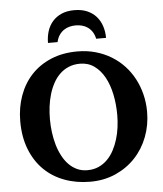

<svg xmlns="http://www.w3.org/2000/svg" viewBox="-61 -962 877 1031"><g transform="rotate(-5 378.0 -446.5)"><path d="M559.1 -328.1Q559.1 -386.7 548.1 -439.7Q537.1 -492.7 515.1 -532.7Q493.2 -572.8 460.2 -596.4Q427.2 -620.1 383.8 -620.1Q349.1 -620.1 321.8 -608.4Q294.4 -596.7 273.7 -576.4Q252.9 -556.2 238.3 -528.8Q223.6 -501.5 214.4 -470Q205.1 -438.5 200.9 -404.5Q196.8 -370.6 196.8 -336.9Q196.8 -301.3 201.4 -266.1Q206.1 -231 215.3 -198.7Q224.6 -166.5 239.3 -138.7Q253.9 -110.8 273.4 -90.6Q293 -70.3 318.1 -58.6Q343.3 -46.9 374 -46.9Q407.2 -46.9 434.1 -58.8Q460.9 -70.8 481.4 -91.3Q502 -111.8 516.6 -139.2Q531.2 -166.5 540.8 -197.8Q550.3 -229 554.7 -262.5Q559.1 -295.9 559.1 -328.1ZM720.2 -332Q720.2 -260.3 696 -197Q671.9 -133.8 627.4 -86.4Q583 -39.1 521 -11.5Q459 16.1 383.8 16.1Q309.1 16.1 245.4 -7.6Q181.6 -31.2 135.5 -76.7Q89.4 -122.1 63.2 -188.5Q37.1 -254.9 37.1 -339.8Q37.1 -413.6 60.1 -477.3Q83 -541 126.2 -587.4Q169.4 -633.8 232.2 -660.4Q294.9 -687 375 -687Q426.8 -687 472.7 -674.1Q518.6 -661.1 556.9 -637.9Q595.2 -614.7 625.5 -582.3Q655.8 -549.8 676.8 -510.3Q697.8 -470.7 709 -425.5Q720.2 -380.4 720.2 -332ZM481.9 -746.1Q477.1 -768.6 466.6 -784.2Q456.1 -799.8 442.1 -809.3Q428.2 -818.8 411.6 -823Q395 -827.1 377.9 -827.1Q361.3 -827.1 345 -823Q328.6 -818.8 314.5 -809.3Q300.3 -799.8 289.6 -784.2Q278.8 -768.6 273.9 -746.1H222.2Q222.2 -779.8 231.7 -809.6Q241.2 -839.4 260.7 -861.6Q280.3 -883.8 309.3 -896.5Q338.4 -909.2 377.9 -909.2Q417.5 -909.2 447 -896.5Q476.6 -883.8 496.1 -861.6Q515.6 -839.4 525.4 -809.6Q535.2 -779.8 535.2 -746.1Z"/></g></svg>

Font: Charis SIL Viet
Style: Bold
Weight: 700
Foundry: SIL International
Version: Version 5.000